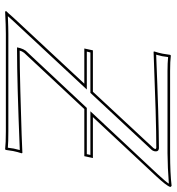

<svg xmlns="http://www.w3.org/2000/svg" viewBox="10 -701 694 754"><g transform="rotate(90 357.0 -324.0)"><path d="M178.7 -54.2Q236.8 -54.2 337.4 -56.9Q438 -59.6 509.3 -62L580.6 -64.9L582 -62Q576.7 -45.9 573.2 -28.8Q572.8 -25.4 568.8 0L566.4 2.9Q542 0 496.1 0H112.8Q83 0 25.4 2.9L23.4 -1Q32.2 -9.8 46.4 -26.4Q54.2 -35.2 57.1 -38.1L308.6 -308.1H170.4L177.7 -341.8H340.3L561 -579.1Q569.3 -589.4 560.5 -590.8Q505.9 -590.8 411.6 -588.1Q317.4 -585.4 250.5 -582.5L183.1 -580.1L182.1 -583Q187.5 -599.1 190.9 -616.2Q191.4 -619.6 195.3 -645L197.8 -647.9Q221.7 -645 258.3 -645H582Q661.1 -645 709.5 -650.9Q714.4 -648.9 713.9 -645Q710 -631.3 672.4 -590.8L439.9 -341.8H600.6L593.3 -308.1H408.2L187.5 -71.8Q180.7 -63 178.7 -54.2ZM194.8 -590.3Q446.3 -600.6 560.5 -601.1Q577.6 -601.1 573.7 -582.5Q571.8 -576.2 568.4 -572.3L344.7 -332H186L182.6 -317.9H331.5L64.5 -31.2Q61.5 -28.3 54.7 -20.5Q47.9 -12.7 43.5 -7.8Q90.3 -9.8 112.8 -9.8H496.1Q538.1 -9.8 560.1 -7.8Q562.5 -25.9 563.5 -31.2Q565.9 -42 569.3 -54.7Q300.3 -43.9 178.7 -43.9H166L168.9 -56.2Q172.4 -68.4 179.2 -78.1L179.7 -78.6L403.8 -317.9H585.4L588.4 -332H417L665.5 -597.7Q694.8 -629.4 701.2 -640.1Q638.2 -635.3 582 -634.8H258.3Q227.1 -634.8 204.1 -637.2Q201.7 -618.7 200.7 -613.8Q198.2 -603 194.8 -590.3Z"/></g></svg>

Font: Linux Biolinum Outline O
Style: Italic
Weight: 400
Italic angle: -12°
Designer: Philipp H. Poll
Foundry: Philipp H. Poll
Version: Version 0.6.2